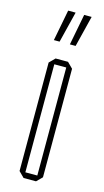

<svg xmlns="http://www.w3.org/2000/svg" viewBox="-112 -738 421 776"><g transform="rotate(15 99.0 -350.0)"><path d="M74 -476V-500H125L148 -477V-476ZM73 0 50 -23V-24H124V0ZM50 -24V-477L73 -500H74V-24ZM124 0V-476H148V-23L125 0ZM114 -570 139 -700H170V-699L138 -570ZM47 -570 72 -700H103V-699L71 -570Z"/></g></svg>

Font: Foldit Thin
Style: Regular
Weight: 100
Designer: Sophia Tai
Foundry: Sophia Tai
Version: Version 1.003